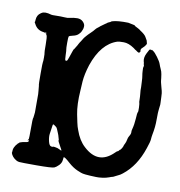

<svg xmlns="http://www.w3.org/2000/svg" viewBox="-72 -644 690 738"><g transform="rotate(10 273.5 -275.0)"><path d="M182 -441 193 -459Q193 -459 195.5 -464Q198 -469 199.5 -471Q201 -473 203 -476Q205 -479 207 -482.5Q209 -486 211 -489Q213 -492 213.5 -492.5Q214 -493 219 -499Q224 -505 234 -514.5Q244 -524 248 -529.5Q252 -535 258.5 -539.5Q265 -544 265 -545L283 -558Q283 -559 284.5 -559Q286 -559 287 -560.5Q288 -562 290 -563Q292 -564 293 -565Q294 -566 298.5 -567.5Q303 -569 303 -570Q303 -571 309 -573Q329 -579 370 -578Q397 -573 397 -571.5Q397 -570 401.5 -568Q406 -566 412 -562.5Q418 -559 418.5 -558.5Q419 -558 420 -557Q439 -545 444 -536Q449 -527 450 -525.5Q451 -524 451 -524Q451 -524 451.5 -522.5Q452 -521 452.5 -519Q453 -517 453 -516Q459 -509 439 -491Q432 -486 436 -475L434 -477Q433 -475 433 -473L432 -472Q431 -473 430.5 -473Q430 -473 429.5 -473Q429 -473 429 -470L428 -472L426 -473L424 -474L417 -479Q417 -478 407 -486Q385 -501 366 -501Q347 -501 341 -499Q280 -479 250 -391Q238 -353 236 -325Q234 -297 234 -290Q230 -234 237.5 -196.5Q245 -159 247.5 -151Q250 -143 252 -138Q265 -100 289 -78Q350 -21 407 -78Q414 -85 415.5 -84.5Q417 -84 420 -88Q423 -92 423.5 -91.5Q424 -91 425.5 -93Q427 -95 428.5 -97Q430 -99 430 -99Q430 -99 432.5 -104Q435 -109 434.5 -109.5Q434 -110 438 -117.5Q442 -125 443.5 -134Q445 -143 448.5 -148.5Q452 -154 453.5 -158.5Q455 -163 454.5 -167Q454 -171 456 -178Q461 -196 462.5 -220Q464 -244 465 -244Q468 -247 467 -264.5Q466 -282 465 -282.5Q464 -283 464 -294.5Q464 -306 462.5 -319.5Q461 -333 461.5 -335.5Q462 -338 461.5 -343Q461 -348 460.5 -363.5Q460 -379 458.5 -386.5Q457 -394 456.5 -404.5Q456 -415 456 -416.5Q456 -418 456.5 -418Q457 -418 456.5 -420Q456 -422 457.5 -422.5Q459 -423 457.5 -427Q456 -431 456 -434Q456 -437 454 -443Q451 -457 459.5 -474Q468 -491 468.5 -491Q469 -491 469.5 -490Q470 -489 473 -492Q476 -488 476.5 -490Q477 -492 478 -491Q479 -490 479.5 -490Q480 -490 481 -489Q482 -488 484 -487Q490 -483 501.5 -467.5Q513 -452 516 -443Q519 -434 523.5 -424.5Q528 -415 529.5 -405Q531 -395 531.5 -391Q532 -387 532.5 -381.5Q533 -376 535.5 -367Q538 -358 539 -353.5Q540 -349 542 -342.5Q544 -336 544.5 -320Q545 -304 545.5 -296Q546 -288 545 -284Q544 -280 544 -275.5Q544 -271 543 -265.5Q542 -260 542 -236.5Q542 -213 540.5 -201Q539 -189 538.5 -185.5Q538 -182 536 -171.5Q534 -161 533.5 -151.5Q533 -142 524 -116Q500 -43 450 -4Q441 3 437 4.5Q433 6 424 11Q415 16 413 16Q411 16 400.5 20Q390 24 375.5 26Q361 28 351 27.5Q341 27 327.5 26.5Q314 26 308.5 25Q303 24 298.5 23.5Q294 23 276.5 15.5Q259 8 241 -8Q217 -30 215 -25Q215 -23 214 -16Q213 -3 203.5 6.5Q194 16 187 19Q178 23 117 23Q56 23 49.5 22Q43 21 38 18Q21 8 16 -8Q16 -9 16.5 -9Q17 -9 17 -14.5Q17 -20 18.5 -25Q20 -30 20.5 -30Q21 -30 22 -32.5Q23 -35 24.5 -37Q26 -39 27 -40.5Q28 -42 29.5 -43Q31 -44 30.5 -44.5Q30 -45 34 -48Q38 -51 38 -52Q48 -56 60 -57.5Q72 -59 72 -63Q72 -67 71.5 -67.5Q71 -68 66 -65Q70 -69 71 -71.5Q72 -74 72 -113Q72 -152 73 -152Q74 -152 75 -162.5Q76 -173 76.5 -176Q77 -179 76.5 -194Q76 -209 76.5 -229.5Q77 -250 75.5 -260.5Q74 -271 74 -276Q74 -281 73 -282Q72 -283 72 -327Q72 -371 73 -372Q74 -373 74 -389.5Q74 -406 73 -408Q72 -410 72 -440Q72 -470 69 -476Q65 -485 55 -486Q30 -489 19 -511Q14 -519 15.5 -519Q17 -519 17 -527Q18 -546 32 -555Q32 -555 35 -557Q47 -565 73 -557Q75 -556 92.5 -556.5Q110 -557 124.5 -556Q139 -555 144 -557Q160 -561 174 -561Q188 -561 196.5 -552.5Q205 -544 205 -535.5Q205 -527 202.5 -521.5Q200 -516 198.5 -512.5Q197 -509 190 -502Q183 -495 169 -492Q155 -489 153.5 -486Q152 -483 152 -461Q152 -439 153 -436Q154 -433 154.5 -413.5Q155 -394 157.5 -393Q160 -392 162.5 -393Q165 -394 169.5 -408Q174 -422 177.5 -431.5Q181 -441 181 -441Q181 -441 182 -441ZM61 -486Q65 -482 66 -482Q67 -482 67 -483.5Q67 -485 66.5 -485.5Q66 -486 63 -486ZM169 -59Q169 -59 170 -59Q171 -59 177 -58Q186 -57 194 -52.5Q202 -48 202 -50Q202 -52 196 -62Q183 -85 184.5 -86Q186 -87 184 -92Q182 -97 181.5 -100.5Q181 -104 177 -113.5Q173 -123 171 -128Q169 -133 166 -135.5Q163 -138 158.5 -141Q154 -144 153 -143Q152 -142 150.5 -130Q149 -118 147 -106Q145 -94 149 -76.5Q153 -59 161 -58Q169 -57 169 -59Z"/></g></svg>

Font: TT2020 Style E
Style: Regular
Weight: 400
Version: Version 00.2